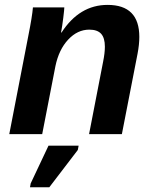

<svg xmlns="http://www.w3.org/2000/svg" viewBox="-20 -559 640 800"><path d="M351.1 0 409.7 -302.2Q417 -338.4 417 -364.3Q417 -400.9 401.4 -418.2Q385.7 -435.5 352.1 -435.5Q302.7 -435.5 263.9 -393.8Q225.1 -352.1 210.9 -283.2L155.8 0H18.6L98.1 -410.2Q114.3 -491.2 117.2 -528.3H248Q248 -520.5 243.7 -485.1Q239.3 -449.7 234.4 -423.3H236.3Q311 -538.6 428.2 -538.6Q560.5 -538.6 560.5 -405.3Q560.5 -373.5 553.2 -335.4L487.8 0ZM105 221.2 107.9 205.1 182.1 47.9H307.6L304.2 65.9L185.5 221.2Z"/></svg>

Font: Cousine
Style: Bold Italic
Weight: 700
Italic angle: -12°
Monospace: yes
Designer: Steve Matteson
Foundry: Ascender Corporation
Version: Version 1.20